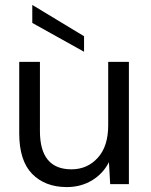

<svg xmlns="http://www.w3.org/2000/svg" viewBox="-20 -747 612 779"><path d="M503 -496V0H427L422 -89Q398 -42 353 -15Q308 12 251 12Q163 12 110.5 -41.5Q58 -95 58 -206V-496H142V-215Q142 -60 270 -60Q334 -60 376.5 -106.5Q419 -153 419 -239V-496ZM321 -537 111 -654V-727L321 -600Z"/></svg>

Font: DeepMind Sans
Style: Regular
Weight: 400
Designer: Jonny Pinhorn / Modifications: Colophon Foundry
Foundry: Colophon Foundry
Version: Version 1.002; ttfautohint (v1.8.2)